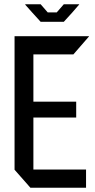

<svg xmlns="http://www.w3.org/2000/svg" viewBox="-20 -877 445 897"><path d="M122 0 48 -84V-708H396V-707L323 -623H136V-402H336V-328H136V-85H382V0ZM170 -775 130 -819 98 -855V-857H170L203 -819H245L278 -857H350V-856L318 -819L278 -775Z"/></svg>

Font: Foldit Thin
Style: Regular
Weight: 400
Version: Version 1.003